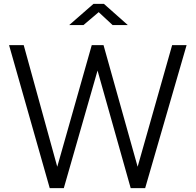

<svg xmlns="http://www.w3.org/2000/svg" viewBox="-20 -976 1015 996"><path d="M873 -742 694 -111 517 -742H456L277 -111L103 -742H27L238 0H311L486 -610L658 0H733L948 -742ZM643 -846 519 -956H465L339 -846H413L492 -913L564 -846Z"/></svg>

Font: Cheyenne Sans Light
Style: Regular
Weight: 300
Designer: The Public Sans project authors (U.S. Web Design System), Libre Franklin designed by Pablo Impallari and Rodrigo Fuenzal
Foundry: The Cheyenne Sans Project Authors
Version: Version 2.007